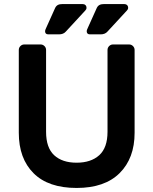

<svg xmlns="http://www.w3.org/2000/svg" viewBox="-20 -920 759 950"><path d="M638 -692C632.7 -697.3 626.3 -700 619 -700H539C531.7 -700 525.3 -697.3 520 -692C514.7 -686.7 512 -680.3 512 -673V-268C512 -215.3 498.3 -176.7 471 -152C443.7 -127.3 406.3 -115 359 -115C311.7 -115 274.7 -127.3 248 -152C221.3 -176.7 208 -215.3 208 -268V-673C208 -680.3 205.3 -686.7 200 -692C194.7 -697.3 188.3 -700 181 -700H100C92.7 -700 86.3 -697.3 81 -692C75.7 -686.7 73 -680.3 73 -673V-263C73 -178.3 97.3 -111.7 146 -63C194.7 -14.3 265.7 10 359 10C451.7 10 522.7 -14.5 572 -63.5C621.3 -112.5 646 -179 646 -263V-673C646 -680.3 643.3 -686.7 638 -692ZM266.5 -895.5C260.8 -892.5 256.3 -887.7 253 -881L208 -781C204.7 -774.3 203 -769.3 203 -766C203 -755.3 208.3 -750 219 -750H272C286.7 -750 298 -754.7 306 -764L402 -868C406 -872 408 -876.3 408 -881C408 -887 406.2 -891.7 402.5 -895C398.8 -898.3 394 -900 388 -900H290C280 -900 272.2 -898.5 266.5 -895.5ZM472.5 -895.5C466.8 -892.5 462.3 -887.7 459 -881L414 -781C410.7 -774.3 409 -769.3 409 -766C409 -755.3 414.3 -750 425 -750H478C492.7 -750 504 -754.7 512 -764L608 -868C612 -872 614 -876.3 614 -881C614 -887 612.2 -891.7 608.5 -895C604.8 -898.3 600 -900 594 -900H496C486 -900 478.2 -898.5 472.5 -895.5Z"/></svg>

Font: Rubik
Style: Regular
Weight: 500
Designer: Hubert & Fischer
Foundry: Hubert & Fischer
Version: Version 1.100